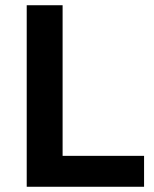

<svg xmlns="http://www.w3.org/2000/svg" viewBox="-20 -713 589 733"><path d="M82 0V-693H219V-118H530V0Z"/></svg>

Font: Ubuntu Sans
Style: Bold
Weight: 700
Designer: Dalton Maag Ltd
Foundry: Dalton Maag Ltd
Version: Version 1.006; ttfautohint (v1.8.4.7-5d5b)